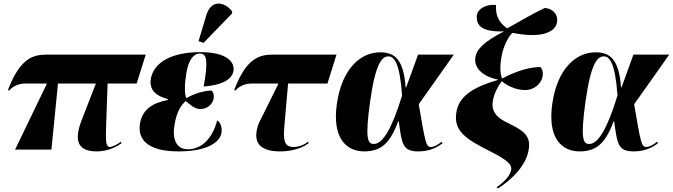

<svg xmlns="http://www.w3.org/2000/svg" viewBox="-20 -844 3795 1083"><path d="M65 0H270L307 -373H521L441 -167C393 -45 424 10 525 10C562 10 616 0 665 -36L662 -45C646 -31 613 -15 600 -15C574 -15 576 -58 579 -145L587 -373H751L802 -536H245C172 -536 94 -521 25 -336L31 -333C57 -361 88 -373 127 -373H245Z M1128 -602 1288 -767 1290 -779C1247 -836 1172 -847 1145 -762L1100 -612ZM987 10C1151 10 1225 -43 1230 -100C1232 -125 1225 -154 1205 -165C1179 -65 1119 -2 1040 -2C969 -2 951 -67 965 -143C977 -215 1000 -248 1027 -274C1053 -254 1076 -229 1111 -229C1148 -229 1179 -255 1185 -288C1189 -310 1183 -323 1174 -333C1134 -333 1076 -317 1031 -290C1019 -316 1021 -373 1032 -437C1045 -506 1071 -542 1108 -542C1150 -542 1153 -493 1129 -356C1252 -366 1290 -405 1297 -444C1305 -492 1262 -550 1110 -550C950 -550 847 -493 831 -400C820 -336 861 -302 927 -285L926 -280C844 -264 784 -229 770 -149C752 -49 826 10 987 10Z M1561 10C1608 10 1672 0 1721 -36L1718 -45C1702 -31 1669 -15 1636 -15C1580 -15 1577 -57 1585 -145L1605 -373H1827L1878 -536H1521C1448 -536 1370 -521 1301 -336L1307 -333C1333 -361 1364 -373 1403 -373H1551L1439 -147C1402 -44 1440 10 1561 10Z M2035 10C2139 10 2184 -48 2227 -161H2229C2247 -33 2249 10 2340 10C2408 10 2450 -16 2476 -36L2472 -45C2449 -26 2427 -15 2410 -15C2383 -15 2379 -39 2342 -256L2540 -536H2338L2271 -351H2268C2257 -504 2210 -549 2125 -549C2012 -549 1908 -455 1880 -257C1853 -65 1933 10 2035 10ZM2089 -32C2054 -32 2038 -59 2068 -274C2098 -486 2134 -526 2171 -526C2202 -526 2235 -493 2248 -305C2189 -112 2137 -32 2089 -32Z M2789 219C2869 167 2942 94 2960 11C2976 -64 2952 -100 2851 -147C2773 -183 2749 -222 2761 -282C2768 -315 2785 -353 2810 -386C2859 -347 2907 -336 2944 -336C2990 -336 3031 -369 3040 -410C3045 -437 3039 -454 3028 -466C2983 -466 2907 -452 2812 -401C2799 -430 2800 -481 2810 -531C2820 -582 2844 -632 2870 -659C3031 -626 3119 -660 3123 -727C3125 -766 3097 -795 3053 -799C2990 -770 2922 -729 2841 -684C2781 -725 2776 -774 2778 -816C2719 -822 2669 -791 2669 -750C2669 -704 2691 -663 2823 -667C2710 -609 2667 -566 2661 -518C2654 -470 2690 -415 2789 -395V-393C2626 -347 2571 -289 2556 -220C2532 -105 2609 -59 2744 9C2854 65 2869 88 2863 117C2858 139 2839 171 2781 213Z M3250 10C3354 10 3399 -48 3442 -161H3444C3462 -33 3464 10 3555 10C3623 10 3665 -16 3691 -36L3687 -45C3664 -26 3642 -15 3625 -15C3598 -15 3594 -39 3557 -256L3755 -536H3553L3486 -351H3483C3472 -504 3425 -549 3340 -549C3227 -549 3123 -455 3095 -257C3068 -65 3148 10 3250 10ZM3304 -32C3269 -32 3253 -59 3283 -274C3313 -486 3349 -526 3386 -526C3417 -526 3450 -493 3463 -305C3404 -112 3352 -32 3304 -32Z"/></svg>

Font: Noto Serif Display Black
Style: Italic
Weight: 900
Italic angle: -12°
Designer: Monotype Design Team
Foundry: Monotype Imaging Inc.
Version: Version 2.009